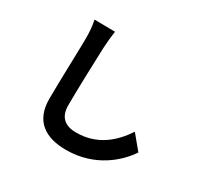

<svg xmlns="http://www.w3.org/2000/svg" viewBox="-176 -1015 1351 1300"><g transform="rotate(30 500.0 -364.5)"><path d="M371 -793 210 -795C219 -755 223 -707 223 -660C223 -574 213 -311 213 -177C213 -6 319 66 483 66C711 66 853 -68 917 -164L826 -274C754 -165 649 -70 484 -70C406 -70 346 -103 346 -204C346 -328 354 -552 358 -660C360 -700 365 -751 371 -793Z"/></g></svg>

Font: Source Han Sans KR
Style: Bold
Weight: 700
Designer: Ryoko NISHIZUKA 西塚涼子 (kana, bopomofo & ideographs); Paul D. Hunt (Latin, Greek & Cyrillic); Sandoll Communications 산돌커뮤니
Foundry: Adobe
Version: Version 2.004;hotconv 1.0.118;makeotfexe 2.5.65603